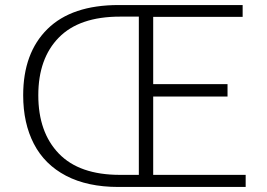

<svg xmlns="http://www.w3.org/2000/svg" viewBox="-20 -742 1058 762"><path d="M72 -364Q72 -532 168.5 -627Q265 -722 451 -722H943V-675H588V-408H883V-359H588V-48H955V0H450Q327 0 242 -44.5Q157 -89 114.5 -171Q72 -253 72 -364ZM531 -48V-676H456Q295 -676 213.5 -593Q132 -510 132 -364Q132 -217 213.5 -132.5Q295 -48 456 -48Z"/></svg>

Font: Nebula Sans Light
Style: Regular
Weight: 300
Designer: Paul D. Hunt for Adobe (as Source Sans)
Foundry: Nebula Entertainment & Broadcasting LLC
Version: Version 1.010